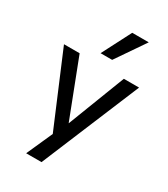

<svg xmlns="http://www.w3.org/2000/svg" viewBox="-225 -863 1006 1147"><g transform="rotate(30 278.0 -290.0)"><path d="M149 180 246 -37V41L19 -497H127L279 -103H280L432 -497H537L255 180ZM235 -560 338 -760H452L315 -560Z"/></g></svg>

Font: Nunito Sans 7pt Medium
Style: Regular
Weight: 500
Designer: Vernon Adams
Foundry: Vernon Adams
Version: Version 3.101;gftools[0.9.27]